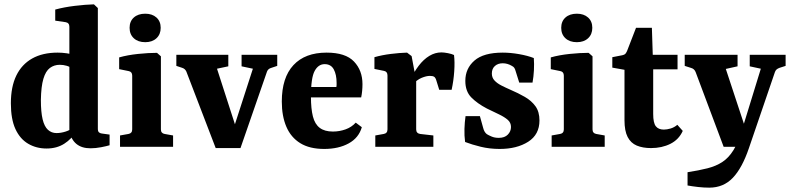

<svg xmlns="http://www.w3.org/2000/svg" viewBox="-20 -675 3636 883"><path d="M194 8Q147 8 109.5 -14Q72 -36 51 -81.5Q30 -127 30 -200Q30 -276 55 -327.5Q80 -379 128 -406Q176 -433 245 -433Q265 -433 286.5 -430Q308 -427 320 -422L310 -360Q302 -368 286.5 -372.5Q271 -377 255 -377Q229 -377 209.5 -362.5Q190 -348 179.5 -312.5Q169 -277 168 -215Q168 -160 176 -126.5Q184 -93 200.5 -78Q217 -63 240 -63Q260 -63 282 -70Q304 -77 317 -90L331 -72Q310 -36 275.5 -14Q241 8 194 8ZM430 -638V-83Q430 -71 435 -66.5Q440 -62 448 -61L484 -56V-7Q471 -3 445.5 2Q420 7 396 7Q356 7 331.5 -13Q307 -33 299 -73V-552Q299 -570 282 -573L234 -580V-631Q274 -642 323.5 -648Q373 -654 412 -655Z M720 -80Q720 -62 737 -59L776 -52V0H532V-52L571 -59Q588 -62 588 -80V-327Q588 -345 572 -348L528 -357V-411Q567 -422 615 -427Q663 -432 702 -432L720 -416ZM719 -547Q719 -517 699.5 -499Q680 -481 648 -481Q615 -481 595.5 -499Q576 -517 576 -547Q576 -577 595.5 -594.5Q615 -612 648 -612Q680 -612 699.5 -594.5Q719 -577 719 -547Z M1143 -359 1091 -370V-423H1255V-372L1228 -363Q1213 -359 1208 -346L1086 6H1025ZM1061 6H972L837 -346Q831 -359 818 -363L791 -372V-423H1030V-370L978 -359L1079 -46Z M1276 -208Q1276 -318 1329.5 -375.5Q1383 -433 1482 -433Q1569 -433 1608 -392Q1647 -351 1647 -288Q1647 -273 1645.5 -257Q1644 -241 1641 -227H1366V-275H1527Q1528 -280 1528 -284Q1528 -288 1528 -294Q1528 -332 1515 -356Q1502 -380 1473 -380Q1444 -380 1427 -348.5Q1410 -317 1410 -231Q1410 -175 1419 -139.5Q1428 -104 1450.5 -87Q1473 -70 1511 -70Q1541 -70 1569 -80Q1597 -90 1616 -111L1644 -90Q1630 -41 1583.5 -15.5Q1537 10 1471 10Q1404 10 1361 -16.5Q1318 -43 1297 -92Q1276 -141 1276 -208Z M1865 -303Q1883 -343 1905.5 -372.5Q1928 -402 1954.5 -418Q1981 -434 2010 -434Q2022 -434 2040 -430.5Q2058 -427 2068 -422Q2072 -391 2069 -347Q2066 -303 2057 -262H2000L1987 -304Q1983 -318 1976.5 -322Q1970 -326 1957 -326Q1941 -326 1919 -317Q1897 -308 1877 -285ZM1894 -305V-80Q1894 -62 1912 -59L1973 -52V0H1706V-52L1745 -59Q1762 -62 1762 -80V-328Q1762 -346 1746 -349L1702 -358V-412Q1737 -422 1777.5 -427Q1818 -432 1852 -433L1873 -417Z M2119 -22Q2115 -51 2116 -82Q2117 -113 2121 -141H2187L2202 -87Q2207 -67 2219 -58Q2227 -53 2241 -47Q2255 -41 2274 -41Q2301 -41 2315.5 -56Q2330 -71 2330 -91Q2330 -111 2315 -124Q2300 -137 2275 -149Q2250 -161 2219 -176Q2175 -199 2147.5 -227Q2120 -255 2120 -303Q2120 -360 2162 -396.5Q2204 -433 2292 -433Q2328 -433 2367.5 -426Q2407 -419 2435 -408Q2437 -382 2435.5 -352Q2434 -322 2429 -295H2368L2352 -346Q2349 -357 2345.5 -362.5Q2342 -368 2334 -372Q2324 -378 2313.5 -381Q2303 -384 2292 -384Q2270 -384 2256 -371.5Q2242 -359 2242 -337Q2242 -318 2254 -305Q2266 -292 2285.5 -282Q2305 -272 2328 -262Q2363 -247 2393.5 -229.5Q2424 -212 2442.5 -186.5Q2461 -161 2461 -121Q2461 -56 2409 -23Q2357 10 2278 10Q2232 10 2191 0Q2150 -10 2119 -22Z M2705 -80Q2705 -62 2722 -59L2761 -52V0H2517V-52L2556 -59Q2573 -62 2573 -80V-327Q2573 -345 2557 -348L2513 -357V-411Q2552 -422 2600 -427Q2648 -432 2687 -432L2705 -416ZM2704 -547Q2704 -517 2684.5 -499Q2665 -481 2633 -481Q2600 -481 2580.5 -499Q2561 -517 2561 -547Q2561 -577 2580.5 -594.5Q2600 -612 2633 -612Q2665 -612 2684.5 -594.5Q2704 -577 2704 -547Z M2852 -354 2796 -364V-412L2842 -421Q2852 -423 2856 -427.5Q2860 -432 2864 -441L2905 -547H2978L2982 -423H3096V-356H2984V-151Q2984 -110 2996 -94.5Q3008 -79 3033 -79Q3047 -79 3064 -84Q3081 -89 3095 -101L3120 -73Q3102 -33 3063 -13.5Q3024 6 2974 6Q2936 6 2908.5 -5.5Q2881 -17 2866.5 -45Q2852 -73 2852 -122Z M3142 117Q3194 109 3233.5 99Q3273 89 3302 70Q3331 51 3352.5 16.5Q3374 -18 3391 -73L3479 -359L3428 -370V-423H3593V-372L3565 -363Q3557 -360 3552 -356Q3547 -352 3544 -344L3424 7Q3393 98 3350 143Q3307 188 3242 188Q3217 188 3190.5 185Q3164 182 3142 178ZM3387 0H3308L3179 -344Q3173 -359 3157 -363L3129 -372V-423H3372V-370L3318 -358L3417 -58Z"/></svg>

Font: Rasa
Style: Bold
Weight: 700
Designer: Anna Giedrys (Yrsa+Rasa design), David Brezina (Yrsa art-direction, Rasa art-direction, design)
Foundry: Rosetta Type Foundry
Version: Version 2.004